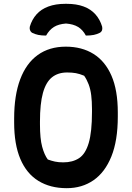

<svg xmlns="http://www.w3.org/2000/svg" viewBox="-20 -964 690 1004"><path d="M324 -720Q408 -720 469 -682Q530 -644 563 -568Q596 -492 596 -376V-354Q596 -229 562.5 -146Q529 -63 469 -21.5Q409 20 329 20Q243 20 181 -18Q119 -56 86.5 -132.5Q54 -209 54 -323V-345Q54 -465 85.5 -549Q117 -633 177.5 -676.5Q238 -720 324 -720ZM189 -313Q189 -239 200.5 -196.5Q212 -154 230 -130Q249 -123 267.5 -119Q286 -115 311 -115Q360 -115 393.5 -137Q427 -159 444 -216.5Q461 -274 461 -379V-393Q461 -434 457 -466Q453 -498 443.5 -523Q434 -548 420 -568Q396 -578 376.5 -581.5Q357 -585 331 -585Q283 -585 251.5 -559.5Q220 -534 204.5 -478Q189 -422 189 -329ZM221 -778Q197 -778 180 -781.5Q163 -785 147 -793Q139 -799 136.5 -807.5Q134 -816 136 -825Q147 -862 171 -889Q195 -916 233 -930Q271 -944 321 -944H329Q380 -944 417.5 -930Q455 -916 479 -889Q503 -862 514 -825Q516 -816 514 -807.5Q512 -799 503 -793Q488 -785 470.5 -781.5Q453 -778 429 -778Q413 -808 388.5 -823Q364 -838 325 -841Q286 -838 262 -823Q238 -808 221 -778Z"/></svg>

Font: Recursive Casual
Style: Bold
Weight: 700
Version: Version 1.085